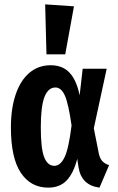

<svg xmlns="http://www.w3.org/2000/svg" viewBox="-20 -845 542 880"><path d="M345 -408 359 -530H469L410 -257L433 -141Q438 -118 449.5 -106Q461 -94 480 -88L436 15Q353 4 340 -78L334 -117Q317 -51 285.5 -18Q254 15 201 15Q121 15 75.5 -53Q30 -121 30 -261Q30 -348 52 -412.5Q74 -477 115 -511.5Q156 -546 212 -546Q267 -546 299 -511.5Q331 -477 345 -408ZM167 -261Q167 -164 182.5 -124.5Q198 -85 229 -85Q257 -85 276 -124.5Q295 -164 308 -270Q294 -369 277.5 -406.5Q261 -444 234 -444Q201 -444 184 -401Q167 -358 167 -261ZM319 -816 279 -596H193L187 -825Z"/></svg>

Font: Fira Sans Compressed SemiBold
Style: Regular
Weight: 600
Width: 1
Designer: bBox Type GmbH & Carrois Corporate GbR & Edenspiekermann AG
Foundry: bBox Type GmbH & Carrois Corporate GbR & Edenspiekermann AG
Version: Version 4.301